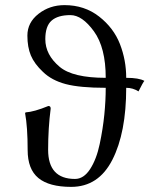

<svg xmlns="http://www.w3.org/2000/svg" viewBox="-20 -718 591 750"><path d="M393 -414Q393 -532 347 -595.5Q301 -659 255 -659Q206 -659 181.5 -637.5Q157 -616 157 -565Q157 -504 213 -457Q264 -414 393 -414ZM88 -132Q88 -222 78 -276L80 -279Q113 -281 169 -304Q178 -304 178 -294Q168 -217 168 -133Q168 -19 273 -19Q307 -19 332 -57.5Q357 -96 369.5 -155.5Q382 -215 387.5 -270Q393 -325 393 -375Q292 -375 237 -389.5Q182 -404 148 -437Q114 -469 100.5 -501.5Q87 -534 87 -579Q87 -630 130.5 -664Q174 -698 232 -698Q310 -698 367 -653.5Q424 -609 448.5 -546Q473 -483 473 -414Q523 -414 544 -402Q539 -397 521 -361Q499 -375 473 -375Q473 -200 419 -94Q365 12 258 12Q172 12 130 -22.5Q88 -57 88 -132Z"/></svg>

Font: Libertinus Sans
Style: Regular
Weight: 400
Designer: Philipp H. Poll
Foundry: Khaled Hosny
Version: Version 6.1